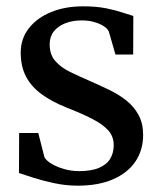

<svg xmlns="http://www.w3.org/2000/svg" viewBox="-20 -576 510 607"><path d="M226 11Q188.5 11 152 3.2Q115.5 -4.5 86 -14Q56.5 -23.5 40 -29L40.5 -155.5H101L120.5 -79Q126 -68.5 143 -58.2Q160 -48 183 -41.5Q206 -35 230 -35Q268 -35 292.2 -45Q316.5 -55 328 -73.5Q339.5 -92 339.5 -117Q339.5 -144.5 322.2 -163.8Q305 -183 272 -200Q239 -217 191.5 -235.5Q144 -254.5 111.5 -278.2Q79 -302 62.2 -334Q45.5 -366 45.5 -409.5Q45.5 -454 71.5 -487Q97.5 -520 142 -538Q186.5 -556 242 -556Q284.5 -556 315.5 -549.8Q346.5 -543.5 367.8 -536.2Q389 -529 401.5 -525.5L401 -403.5H345L324 -476.5Q319.5 -486 307.2 -493.8Q295 -501.5 277.2 -506.5Q259.5 -511.5 238.5 -511.5Q209.5 -511.5 186.5 -502.5Q163.5 -493.5 150.2 -476.8Q137 -460 137 -436Q137 -403 155 -382.8Q173 -362.5 201.8 -348.5Q230.5 -334.5 263 -320.5Q295 -306.5 325.5 -291.8Q356 -277 380 -257.8Q404 -238.5 418.2 -212.2Q432.5 -186 432.5 -149.5Q432.5 -101.5 408.2 -65.5Q384 -29.5 337.5 -9.2Q291 11 226 11Z"/></svg>

Font: Merriweather 48pt
Style: Regular
Weight: 400
Version: Version 2.100